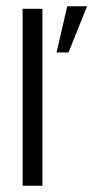

<svg xmlns="http://www.w3.org/2000/svg" viewBox="-20 -591 297 611"><path d="M52 0V-563H115V0ZM160 -424 194 -571H257L198 -424Z"/></svg>

Font: Darker Grotesque Light Medium
Style: Regular
Weight: 500
Version: Version 1.000;gftools[0.9.28]